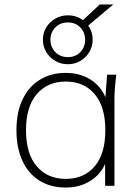

<svg xmlns="http://www.w3.org/2000/svg" viewBox="-20 -836 623 864"><path d="M276 8Q208 8 158 -23Q108 -54 81 -112Q54 -170 54 -250Q54 -331 81.5 -388.5Q109 -446 159 -477Q209 -508 276 -508Q347 -508 397.5 -471Q448 -434 464 -369H452L462 -500H503Q500 -472 497.5 -445Q495 -418 495 -392V0H453V-131H464Q448 -66 397 -29Q346 8 276 8ZM276 -31Q358 -31 406 -87.5Q454 -144 454 -250Q454 -356 406 -412.5Q358 -469 276 -469Q194 -469 145.5 -412.5Q97 -356 97 -250Q97 -144 145.5 -87.5Q194 -31 276 -31ZM285 -547Q254 -547 228.5 -562Q203 -577 188 -602Q173 -627 173 -657Q173 -688 188 -712.5Q203 -737 228.5 -752Q254 -767 285 -767Q305 -767 322 -761.5Q339 -756 353 -745L429 -816H490L377 -721Q397 -693 397 -657Q397 -627 382 -602Q367 -577 342 -562Q317 -547 285 -547ZM285 -579Q320 -579 341.5 -601.5Q363 -624 363 -657Q363 -690 341.5 -712.5Q320 -735 285 -735Q251 -735 229 -712.5Q207 -690 207 -657Q207 -624 229 -601.5Q251 -579 285 -579Z"/></svg>

Font: Mulish ExtraLight ExtraLight
Style: Regular
Weight: 250
Version: Version 3.603